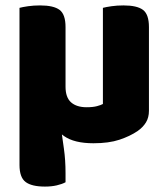

<svg xmlns="http://www.w3.org/2000/svg" viewBox="-20 -513 622 709"><path d="M52 -320H202V-63Q210 -6 216 36Q222 78 222 126V160Q209 167 189.5 171.5Q170 176 146 176Q97 176 74.5 159Q52 142 52 96ZM152 -171V-237L222 -259V-193Q222 -153 242.5 -135Q263 -117 300 -117Q323 -117 338 -121Q353 -125 360 -129V-259H530V-104Q530 -79 519 -61Q508 -43 488 -29Q460 -10 421 3Q382 16 325 16Q254 16 216.5 -10.5Q179 -37 165.5 -79.5Q152 -122 152 -171ZM530 -216H360V-484Q371 -487 391.5 -490Q412 -493 436 -493Q486 -493 508 -476.5Q530 -460 530 -413ZM222 -216H52V-484Q63 -487 83.5 -490Q104 -493 128 -493Q178 -493 200 -476.5Q222 -460 222 -413Z"/></svg>

Font: Baloo Tamma 2 ExtraBold
Style: Regular
Weight: 800
Designer: Divya Kowshik, Shuchita Grover and Ek Type
Foundry: Ek Type
Version: Version 1.700